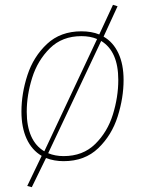

<svg xmlns="http://www.w3.org/2000/svg" viewBox="-20 -659 601 797"><path d="M493 -327Q493 -253 468.5 -175.5Q444 -98 388 -44Q332 10 244 10Q205 10 171 -3L112 118L93 113L153 -12Q112 -36 90.5 -83Q69 -130 69 -196Q69 -271 94 -347.5Q119 -424 175 -476.5Q231 -529 318 -529Q360 -529 392 -516L449 -639L468 -633L410 -507Q450 -484 471.5 -438Q493 -392 493 -327ZM164 -31 383 -497Q355 -509 318 -509Q238 -509 187 -458.5Q136 -408 113.5 -336Q91 -264 91 -195Q91 -135 109.5 -93.5Q128 -52 164 -31ZM471 -327Q471 -446 400 -489L180 -23Q209 -11 244 -11Q324 -11 375 -61Q426 -111 448.5 -183.5Q471 -256 471 -327Z"/></svg>

Font: FiraGO Thin
Style: Italic
Weight: 100
Italic angle: -8°
Designer: bBox Type GmbH
Foundry: bBox Type GmbH
Version: Version 1.001